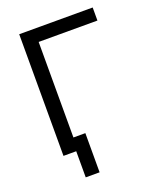

<svg xmlns="http://www.w3.org/2000/svg" viewBox="-159 -825 894 1079"><g transform="rotate(-20 287.5 -286.0)"><path d="M527.3 -727.5V-649.4H175.8V0H87.9V-727.5ZM164.1 156.2V0H127.9V-78.1H247.1V156.2Z"/></g></svg>

Font: Inter
Style: Regular
Weight: 400
Designer: Rasmus Andersson
Foundry: rsms
Version: Version 4.000;git-8c9346024